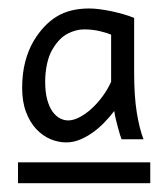

<svg xmlns="http://www.w3.org/2000/svg" viewBox="-20 -740 380 448"><path d="M22 -361.3H330.6V-312.5H22ZM175.8 -671.4Q157.2 -671.4 137.7 -661.4Q118.2 -651.4 102.5 -625Q94.2 -611.3 89.8 -591.1Q85.4 -570.8 85.4 -549.3Q85.4 -524.9 90.1 -507.8Q94.7 -490.7 102.5 -479.7Q110.4 -468.8 119.9 -463.9Q129.4 -459 139.2 -459Q151.4 -459 165.8 -466.6Q180.2 -474.1 193.8 -486.6Q207.5 -499 219.5 -515.4Q231.4 -531.7 239.3 -549.3V-659.2Q230.5 -663.1 213.4 -667.2Q196.3 -671.4 175.8 -671.4ZM293 -571.3Q293 -515.6 299.1 -477.8Q305.2 -439.9 314.9 -415H263.7Q262.2 -418.5 260 -425.5Q257.8 -432.6 255.4 -441.7Q252.9 -450.7 250.5 -460.7Q248 -470.7 246.6 -481Q235.4 -466.3 222.4 -453.1Q209.5 -439.9 195.1 -429.9Q180.7 -419.9 165.5 -413.8Q150.4 -407.7 134.3 -407.7Q115.7 -407.7 97.4 -415.5Q79.1 -423.3 64.5 -439Q49.8 -454.6 40.8 -478.5Q31.7 -502.4 31.7 -534.7Q31.7 -568.4 38.8 -595.7Q45.9 -623 58.6 -644.5Q81.5 -682.6 112.3 -701.4Q143.1 -720.2 188 -720.2Q199.2 -720.2 212.4 -718.5Q225.6 -716.8 239.5 -713.9Q253.4 -710.9 267.3 -707Q281.2 -703.1 293 -698.2Z"/></svg>

Font: Andika Basic
Style: Regular
Weight: 400
Designer: Annie Olsen & Victor Gaultney
Foundry: SIL International
Version: Version 1.000